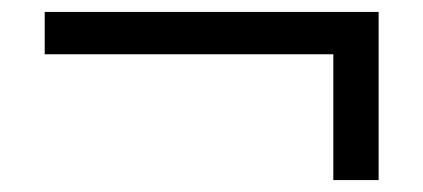

<svg xmlns="http://www.w3.org/2000/svg" viewBox="-20 -419 710 322"><path d="M539 -117V-328H55V-399H615V-117Z"/></svg>

Font: Our Lexend Light
Style: Regular
Weight: 300
Designer: Bonnie Shaver-Troup, Thomas Jockin
Foundry: Lexend
Version: Version 1.007